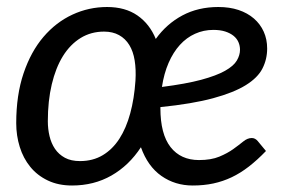

<svg xmlns="http://www.w3.org/2000/svg" viewBox="-20 -536 844 562"><path d="M619 -515.5Q652 -515.5 678.2 -506.8Q704.5 -498 723.2 -481.8Q742 -465.5 752 -443.2Q762 -421 762 -394Q762 -362.5 748.2 -335.5Q734.5 -308.5 699.5 -286.8Q664.5 -265 603.8 -248.5Q543 -232 449.5 -222.5V-219.5Q449.5 -143.5 479.2 -105.5Q509 -67.5 562.5 -67.5Q598 -67.5 622 -77.5Q646 -87.5 663 -99.8Q680 -112 692.2 -122Q704.5 -132 717 -132Q727 -132 734.5 -123L758.5 -94Q733 -67.5 708.5 -48.5Q684 -29.5 658.2 -17.2Q632.5 -5 604.5 1Q576.5 7 544 7Q492.5 7 452.5 -21Q412.5 -49 392.5 -105Q357.5 -51.5 306.2 -22.2Q255 7 191 7Q150.5 7 119.8 -7.8Q89 -22.5 68.5 -47.8Q48 -73 37.8 -106Q27.5 -139 27.5 -175.5Q27.5 -258 49 -321.5Q70.5 -385 107.2 -428Q144 -471 192 -493.2Q240 -515.5 293.5 -515.5Q346.5 -515.5 382.2 -490.8Q418 -466 436 -422Q467.5 -466 513.8 -490.8Q560 -515.5 619 -515.5ZM214 -64.5Q252 -64.5 280.8 -81.8Q309.5 -99 329.5 -130Q349.5 -161 361.2 -204.2Q373 -247.5 376.5 -300Q378.5 -332.5 374.2 -359Q370 -385.5 358.5 -404.2Q347 -423 328.5 -433.2Q310 -443.5 284.5 -443.5Q246.5 -443.5 216 -424.8Q185.5 -406 164.2 -371.8Q143 -337.5 131.5 -289Q120 -240.5 120 -181Q120 -158.5 125 -137.5Q130 -116.5 141 -100.2Q152 -84 170 -74.2Q188 -64.5 214 -64.5ZM604.5 -448.5Q576 -448.5 551 -437.2Q526 -426 506.5 -404.5Q487 -383 473.5 -352Q460 -321 454 -281.5Q524.5 -290.5 569 -302.5Q613.5 -314.5 638.8 -328.8Q664 -343 673.2 -358.8Q682.5 -374.5 682.5 -390.5Q682.5 -402 678 -412.5Q673.5 -423 663.8 -431Q654 -439 639.2 -443.8Q624.5 -448.5 604.5 -448.5Z"/></svg>

Font: Lato Medium
Style: Italic
Weight: 500
Italic angle: -7°
Designer: Lukasz Dziedzic
Foundry: tyPoland Lukasz Dziedzic
Version: Version 2.006; 2014-01-15